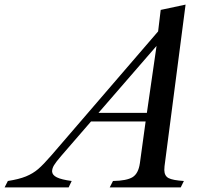

<svg xmlns="http://www.w3.org/2000/svg" viewBox="-165 -813 933 833"><path d="M532.2 -770 640.1 -793 548.8 -91.8Q547.9 -85.9 547.9 -75.2Q548.3 -49.8 566.4 -40.3Q584.5 -30.8 632.8 -27.8L619.1 0H311L325.2 -27.8Q384.8 -28.8 410.2 -44.4Q435.5 -60.1 441.9 -105L466.8 -286.1H230L101.1 -137.2Q77.1 -109.4 69.1 -95.7Q61 -82 61 -68.8Q62 -53.2 81.8 -43.5Q101.6 -33.7 146 -27.8L132.8 0H-145L-130.9 -27.8Q-83 -35.2 -52.5 -47.6Q-22 -60.1 0.7 -79.6Q23.4 -99.1 58.1 -139.2L521 -676.8ZM472.2 -323.2 514.2 -613.8 262.2 -323.2Z"/></svg>

Font: Libre Caslon Text
Style: Italic
Weight: 400
Italic angle: -25°
Designer: Pablo Impallari, Rodrigo Fuenzalida
Foundry: Pablo Impallari, Rodrigo Fuenzalida
Version: Version 1.002